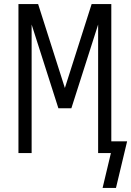

<svg xmlns="http://www.w3.org/2000/svg" viewBox="-20 -755 647 947"><path d="M486 172 527 0H464V-634L332 -221H268L136 -634V0H71V-735H168L300 -321L432 -735H529V-58H607L552 172Z"/></svg>

Font: Iosevka Curly Light Extended
Style: Regular
Weight: 300
Width: 7
Monospace: yes
Designer: Belleve Invis
Foundry: Belleve Invis
Version: Version 11.1.0; ttfautohint (v1.8.3)